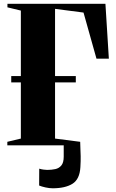

<svg xmlns="http://www.w3.org/2000/svg" viewBox="-20 -763 610 1008"><path d="M256.5 225.5Q239.5 225.5 219 221Q198.5 216.5 185.5 211L186 122.5Q196.5 126 209 127.5Q221.5 129 227.5 129Q250.5 129 270.2 124.8Q290 120.5 302.2 105.5Q314.5 90.5 314.5 59.5V0H18.5V-18.5L89.5 -35.5V-330.5H39V-363.5H89.5V-707.5L19 -724.5V-743H533.5L551.5 -455H486.5L418.5 -697L269 -716.5V-363.5H378V-330.5H269V-35.5L401 -18.5Q401 -4.5 402 14Q403 32.5 403.5 57Q404 81.5 402 114.5Q398.5 178 360.5 201.8Q322.5 225.5 256.5 225.5Z"/></svg>

Font: Merriweather 144pt ExtraBold
Style: Regular
Weight: 800
Version: Version 2.100